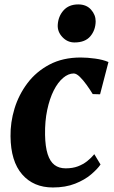

<svg xmlns="http://www.w3.org/2000/svg" viewBox="-20 -818 502 848"><path d="M213.5 10Q128 10 77.8 -47.8Q27.5 -105.5 26.5 -216Q25.5 -277.5 44.2 -338.8Q63 -400 101.5 -451Q140 -502 198.8 -533Q257.5 -564 336.5 -564Q366 -564 400.5 -559.2Q435 -554.5 459 -544L422 -401.5L389.5 -402.5Q378 -421.5 363 -442.5Q348 -463.5 332.8 -478.5Q317.5 -493.5 305.5 -493.5Q282 -493.5 258.8 -474Q235.5 -454.5 217.2 -418.2Q199 -382 188.5 -332.2Q178 -282.5 179 -222.5Q180 -170 190.5 -137.2Q201 -104.5 220.8 -89.5Q240.5 -74.5 270 -74.5Q300.5 -74.5 323.8 -83.2Q347 -92 364.8 -106Q382.5 -120 396.5 -137L424 -91.5Q410.5 -71.5 382.2 -47.5Q354 -23.5 311.8 -6.8Q269.5 10 213.5 10ZM309 -630.5Q278 -630.5 255.8 -654Q233.5 -677.5 235 -707.5Q237 -745.5 260.5 -772Q284 -798.5 325.5 -798.5Q361.5 -798.5 382 -775.5Q402.5 -752.5 402.5 -724Q402 -685 379 -657.8Q356 -630.5 309 -630.5Z"/></svg>

Font: Merriweather 28pt ExtraBold
Style: Italic
Weight: 800
Italic angle: -7.8°
Version: Version 2.101